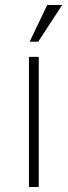

<svg xmlns="http://www.w3.org/2000/svg" viewBox="-20 -743 269 763"><path d="M134 0H95V-517H134ZM227 -723 132 -577.5H98L167.5 -723Z"/></svg>

Font: Public Sans VF
Style: Regular
Weight: 400
Designer: Pablo Impallari, Rodrigo Fuenzalida (Modified by Dan O. Williams and USWDS)
Version: Version 1.003